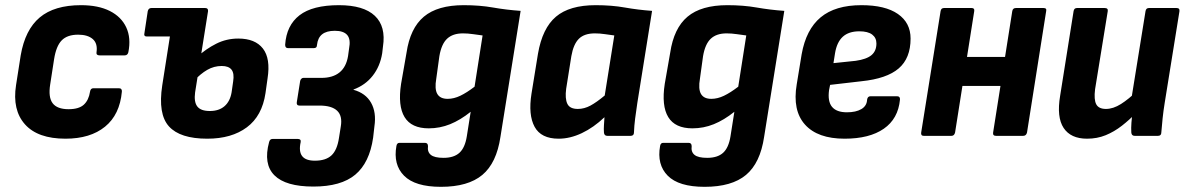

<svg xmlns="http://www.w3.org/2000/svg" viewBox="-20 -525 4583 742"><path d="M233 11Q126 11 76.5 -44.5Q27 -100 42 -196L60 -311Q77 -410 133.5 -457.5Q190 -505 293 -505Q360 -505 404.5 -482.5Q449 -460 468 -419Q487 -378 476 -323Q473 -311 462 -311H365Q351 -311 353 -323Q358 -357 338.5 -374Q319 -391 282 -391Q240 -391 218.5 -369Q197 -347 189 -296L174 -199Q166 -149 183.5 -126Q201 -103 245 -103Q285 -103 304 -120.5Q323 -138 328 -171Q330 -184 341 -184H439Q452 -184 451 -171Q443 -82 386 -35.5Q329 11 233 11Z M547 -384Q535 -384 538 -396L551 -482Q554 -494 565 -494H682L664 -384ZM781 11Q676 11 633 -36.5Q590 -84 607 -195L652 -482Q654 -494 667 -494H773Q785 -494 784 -482L734 -168Q729 -131 742.5 -113.5Q756 -96 791 -96Q826 -96 847.5 -114.5Q869 -133 875 -168L881 -210Q886 -241 875 -255.5Q864 -270 837 -270Q807 -270 781 -255Q755 -240 730 -213L743 -306Q776 -336 815.5 -356Q855 -376 901 -376Q966 -376 996 -337.5Q1026 -299 1014 -222L1006 -165Q993 -77 934 -33Q875 11 781 11Z M1191 196Q1084 196 1040.5 152.5Q997 109 1020 24Q1023 12 1033 12H1131Q1144 12 1142 24Q1134 60 1147.5 78Q1161 96 1197 96Q1239 96 1261 75.5Q1283 55 1290 8L1297 -36Q1304 -77 1283 -97Q1262 -117 1215 -117H1137Q1131 -117 1128.5 -120.5Q1126 -124 1127 -130L1140 -212Q1141 -217 1144.5 -220.5Q1148 -224 1152 -224H1222Q1266 -224 1292 -245Q1318 -266 1325 -308L1329 -337Q1336 -373 1322 -389.5Q1308 -406 1274 -406Q1242 -406 1225 -392.5Q1208 -379 1205 -351Q1205 -339 1193 -339H1093Q1082 -339 1082 -352Q1087 -427 1137.5 -466Q1188 -505 1290 -505Q1385 -505 1428.5 -464Q1472 -423 1460 -345L1457 -319Q1449 -269 1420.5 -232.5Q1392 -196 1346 -179V-178Q1393 -165 1414 -128Q1435 -91 1427 -37L1422 7Q1408 104 1353 150Q1298 196 1191 196Z M1772 -505Q1834 -505 1885 -496Q1936 -487 1992 -483L1914 4Q1899 105 1844 151Q1789 197 1684 197Q1584 197 1541.5 154Q1499 111 1512 39Q1514 27 1524 27H1622Q1634 27 1634 40Q1631 62 1645 73.5Q1659 85 1694 85Q1734 85 1755.5 65.5Q1777 46 1784 2L1799 -93Q1759 -61 1719.5 -45Q1680 -29 1637 -29Q1570 -29 1543.5 -72.5Q1517 -116 1530 -201L1551 -321Q1565 -416 1618 -460.5Q1671 -505 1772 -505ZM1710 -143Q1734 -143 1759 -155Q1784 -167 1814 -190L1845 -388Q1829 -390 1808.5 -393Q1788 -396 1769 -396Q1730 -396 1708 -375.5Q1686 -355 1678 -308L1666 -221Q1659 -181 1670 -162Q1681 -143 1710 -143Z M2139 11Q2071 11 2046 -35Q2021 -81 2034 -163L2059 -317Q2076 -416 2128.5 -460.5Q2181 -505 2282 -505Q2344 -505 2394.5 -496Q2445 -487 2500 -483L2443 -127Q2438 -94 2434.5 -66.5Q2431 -39 2430 -13Q2430 0 2417 0H2327Q2315 0 2314 -13Q2313 -26 2314 -41Q2315 -56 2316 -72Q2274 -32 2228.5 -10.5Q2183 11 2139 11ZM2213 -104Q2238 -104 2262 -117Q2286 -130 2317 -156L2354 -388Q2338 -390 2318 -393Q2298 -396 2279 -396Q2238 -396 2217 -375Q2196 -354 2188 -308L2168 -182Q2163 -144 2172.5 -124Q2182 -104 2213 -104Z M2791 -505Q2853 -505 2904 -496Q2955 -487 3011 -483L2933 4Q2918 105 2863 151Q2808 197 2703 197Q2603 197 2560.5 154Q2518 111 2531 39Q2533 27 2543 27H2641Q2653 27 2653 40Q2650 62 2664 73.5Q2678 85 2713 85Q2753 85 2774.5 65.5Q2796 46 2803 2L2818 -93Q2778 -61 2738.5 -45Q2699 -29 2656 -29Q2589 -29 2562.5 -72.5Q2536 -116 2549 -201L2570 -321Q2584 -416 2637 -460.5Q2690 -505 2791 -505ZM2729 -143Q2753 -143 2778 -155Q2803 -167 2833 -190L2864 -388Q2848 -390 2827.5 -393Q2807 -396 2788 -396Q2749 -396 2727 -375.5Q2705 -355 2697 -308L2685 -221Q2678 -181 2689 -162Q2700 -143 2729 -143Z M3244 11Q3140 11 3091 -43.5Q3042 -98 3059 -199L3078 -315Q3095 -411 3151.5 -458Q3208 -505 3309 -505Q3401 -505 3450 -471Q3499 -437 3499 -376Q3499 -300 3453 -260.5Q3407 -221 3309 -211L3188 -197L3184 -177Q3178 -133 3195.5 -112Q3213 -91 3253 -91Q3288 -91 3309 -103.5Q3330 -116 3331 -140Q3333 -153 3344 -153H3447Q3459 -153 3458 -140Q3451 -66 3395.5 -27.5Q3340 11 3244 11ZM3201 -281 3287 -290Q3329 -296 3348 -312Q3367 -328 3367 -357Q3367 -379 3350.5 -391.5Q3334 -404 3301 -404Q3260 -404 3237 -383Q3214 -362 3207 -319Z M3829 0Q3816 0 3818 -13L3892 -482Q3894 -494 3906 -494H4013Q4026 -494 4023 -482L3949 -13Q3946 0 3934 0ZM3550 0Q3538 0 3540 -13L3615 -482Q3617 -494 3628 -494H3735Q3747 -494 3745 -482L3671 -13Q3668 0 3657 0ZM3686 -193 3705 -305H3888L3870 -193Z M4181 11Q4118 11 4090.5 -30.5Q4063 -72 4077 -155L4129 -482Q4131 -494 4142 -494H4249Q4263 -494 4261 -482L4212 -180Q4207 -140 4216.5 -122Q4226 -104 4254 -104Q4282 -104 4312 -123Q4342 -142 4375 -174L4371 -89Q4345 -62 4315.5 -39Q4286 -16 4253 -2.5Q4220 11 4181 11ZM4365 0Q4353 0 4352 -13Q4351 -30 4352.5 -50.5Q4354 -71 4357 -91L4352 -141L4407 -482Q4409 -494 4420 -494H4527Q4540 -494 4538 -481L4481 -127Q4476 -96 4473 -67.5Q4470 -39 4468 -13Q4468 0 4455 0Z"/></svg>

Font: Sofia Sans Semi Condensed ExtraBold
Style: Italic
Weight: 800
Italic angle: -9°
Version: Version 4.100